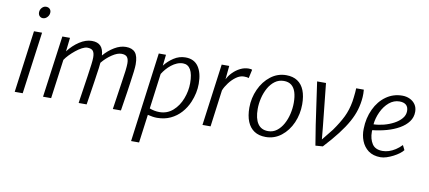

<svg xmlns="http://www.w3.org/2000/svg" viewBox="-86 -1123 3803 1704"><g transform="rotate(10 1815.5 -270.5)"><path d="M65 0 140 -559H213L137 0ZM197 -687Q179 -687 167 -699.5Q155 -712 155 -732Q155 -756 171.2 -774Q187.5 -792 209 -792Q229.5 -792 241.8 -780Q254 -768 254 -749Q254 -724.5 236.8 -705.8Q219.5 -687 197 -687Z M320 -1 396 -557H465L451 -433Q494 -490 550.8 -527Q607.5 -564 662 -564Q714 -564 740.8 -536.5Q767.5 -509 771 -452Q813 -501 865.5 -532.5Q918 -564 969 -564Q1025.5 -564 1052.8 -532.2Q1080 -500.5 1080 -426Q1080 -403.5 1075 -359.5Q1070 -315.5 1060 -250Q1057 -226 1048.2 -168.8Q1039.5 -111.5 1022 -1H949Q951 -14 955.2 -42.8Q959.5 -71.5 964.8 -106.8Q970 -142 974.8 -174.5Q979.5 -207 982.8 -228.2Q986 -249.5 986 -250Q996 -312.5 1001 -355.2Q1006 -398 1006 -421Q1006 -461 991 -479Q976 -497 940 -497Q903.5 -497 855.8 -465.2Q808 -433.5 769 -386Q767.5 -368 763.8 -337.5Q760 -307 753 -264Q752 -256 750 -242.5L745 -208.5Q742 -188.5 737.5 -159.5Q733 -130.5 727 -91.2Q721 -52 713 -1H641L645.5 -34Q648.5 -53.5 652.8 -82Q657 -110.5 663.2 -151.5Q669.5 -192.5 678 -250Q688 -319 693 -357.8Q698 -396.5 698 -421Q698 -462.5 683 -480.2Q668 -498 632 -498Q612 -498 584.8 -483.8Q557.5 -469.5 529.8 -447Q502 -424.5 478.2 -399.8Q454.5 -375 441 -354L393 -1Z M1158 251 1265 -557H1330L1319 -457Q1351.5 -500 1400.2 -532Q1449 -564 1506 -564Q1583.5 -564 1622.2 -507.8Q1661 -451.5 1661 -353Q1661 -270.5 1626 -187Q1602.5 -131 1563 -87Q1523.5 -43 1469.5 -17.5Q1415.5 8 1348 8Q1312 8 1264 -4L1230 251ZM1360 -46Q1430 -46 1481 -91Q1532 -136 1558.5 -205.8Q1585 -275.5 1585 -345Q1585 -427 1561.2 -467.5Q1537.5 -508 1493 -508Q1465.5 -508 1439.2 -497Q1413 -486 1389.5 -467.5Q1366 -449 1346.5 -426.5Q1327 -404 1313 -381L1271 -63Q1291.5 -55 1314.2 -50.5Q1337 -46 1360 -46Z M1757 0 1832 -557H1900L1888 -434Q1904.5 -468.5 1933.8 -498Q1963 -527.5 1999.5 -545.8Q2036 -564 2074 -564Q2098.5 -564 2106 -558L2089 -481Q2082.5 -484 2071.8 -485.5Q2061 -487 2045 -487Q2010.5 -487 1976.2 -462.5Q1942 -438 1914.8 -402Q1887.5 -366 1874 -332L1830 0Z M2327 8Q2265.5 8 2224 -19.2Q2182.5 -46.5 2161.2 -98.2Q2140 -150 2140 -224Q2140 -310.5 2176 -390Q2211.5 -468 2273.8 -516Q2336 -564 2414 -564Q2474.5 -564 2515.2 -537Q2556 -510 2576.5 -458.5Q2597 -407 2597 -333Q2597 -245.5 2563 -167Q2528.5 -88.5 2466.8 -40.2Q2405 8 2327 8ZM2339 -47Q2383.5 -47 2417.2 -72.8Q2451 -98.5 2474.2 -140.5Q2497.5 -182.5 2509.2 -233Q2521 -283.5 2521 -333Q2521 -389.5 2508.5 -429Q2496 -468.5 2469.8 -489.2Q2443.5 -510 2402 -510Q2356 -510 2321 -484Q2286 -458 2262.5 -415.8Q2239 -373.5 2227 -323.5Q2215 -273.5 2215 -225Q2215 -139 2246 -93Q2277 -47 2339 -47Z M2776 7 2747 -173 2692 -557H2772L2812 -173L2823 -57L2905 -159Q2957 -232 2987.8 -295Q3018.5 -358 3032 -436Q3034.5 -451.5 3037.2 -474.8Q3040 -498 3042 -520.8Q3044 -543.5 3044 -557H3113Q3114.5 -538.5 3114.8 -521Q3115 -503.5 3114 -490Q3110 -431.5 3094 -376.5Q3078 -321.5 3046.2 -264Q3014.5 -206.5 2964.5 -141.5Q2914.5 -76.5 2842 2Z M3362 8Q3296 8 3252 -24Q3209.5 -56.5 3189.8 -107Q3170 -157.5 3172 -215Q3173.5 -311.5 3212 -393Q3249.5 -472.5 3314 -518.2Q3378.5 -564 3460 -564Q3496.5 -564 3527.5 -549.5Q3558.5 -535 3577.2 -507.8Q3596 -480.5 3596 -442Q3596 -392 3567 -353Q3538 -314 3488.5 -285.8Q3439 -257.5 3377 -240.2Q3315 -223 3249 -216Q3248.5 -214 3248.2 -209.8Q3248 -205.5 3248 -200Q3248 -137 3276 -93.5Q3304 -50 3370 -50Q3397.5 -50 3426.8 -59.2Q3456 -68.5 3484.8 -87Q3513.5 -105.5 3540 -133L3561 -91Q3550 -75.5 3527 -58.2Q3504 -41 3475 -26Q3446 -11 3416.5 -1.5Q3387 8 3362 8ZM3251 -269Q3294.5 -270 3342 -282.2Q3389.5 -294.5 3431 -316.5Q3472.5 -338.5 3498.2 -368.8Q3524 -399 3524 -436Q3524 -473 3503.2 -491Q3482.5 -509 3444 -509Q3418.5 -509 3395.2 -500.2Q3372 -491.5 3351 -474Q3308.5 -438 3282.5 -382Q3256.5 -326 3251 -269Z"/></g></svg>

Font: Koeln Type Sans Light
Style: Italic
Weight: 300
Italic angle: -7.5°
Designer: Eben Sorkin
Foundry: Eben Sorkin
Version: Version 2.001